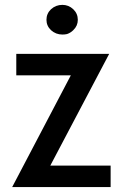

<svg xmlns="http://www.w3.org/2000/svg" viewBox="-20 -757 509 777"><path d="M427.7 0Q427.7 -21.5 427.7 -86.9Q367.2 -86.9 183.6 -86.9Q243.2 -200.2 421.9 -539.1Q374 -539.1 232.4 -539.1Q185.5 -539.1 45.9 -539.1Q45.9 -517.6 45.9 -452.1Q101.6 -452.1 266.6 -452.1Q207 -338.9 29.3 0Q128.9 0 427.7 0ZM294.9 -676.8Q294.9 -702.1 276.4 -719.7Q257.8 -737.3 232.4 -737.3Q206.1 -737.3 186.5 -719.7Q168 -702.1 168 -676.8Q168 -652.3 186.5 -634.8Q206.1 -617.2 232.4 -617.2Q242.2 -617.2 251 -619.1Q265.6 -624 276.4 -634.8Q294.9 -652.3 294.9 -676.8Z"/></svg>

Font: DaxlinePro-Medium
Style: Medium
Weight: 400
Designer: Hans Reichel
Version: Version 7.502; 2006